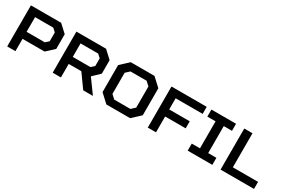

<svg xmlns="http://www.w3.org/2000/svg" viewBox="81 -1767 4147 2833"><g transform="rotate(30 2155.0 -350.0)"><path d="M600 -210H225V0H85V-700H600L730 -580V-330ZM590 -530 535 -580H225V-330H535L590 -380Z M1215 -230H1000V0H860V-700H1365L1495 -580V-350L1375 -235L1545 0H1380ZM1355 -530 1300 -580H1000V-350H1300L1355 -400Z M1845 -590 1780 -530V-170L1845 -110H2120L2185 -170V-530L2120 -590ZM1780 -710H2185L2325 -580V-120L2185 10H1780L1640 -120V-580Z M2480 -700H3080V-580H2620V-390H2970V-270H2620V0H2480Z M3580 0H3160V-120H3300V-580H3160V-700H3580V-580H3440V-120H3580Z M3720 -700H3860V-120H4290V0H3720Z"/></g></svg>

Font: Squares Bold
Style: Regular
Weight: 400
Designer: Typetype
Foundry: Typetype
Version: Version 001.000